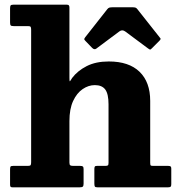

<svg xmlns="http://www.w3.org/2000/svg" viewBox="-20 -800 767 820"><path d="M373.5 -595.5Q383 -586 391.5 -592.5L490 -666Q502 -675 515 -665.5L612.5 -593Q619 -588.5 621 -588.2Q623 -588 628.5 -593.5L660 -625Q664 -629 665.5 -632.2Q667 -635.5 663 -639L567 -760.5Q563 -766 558.5 -767.5Q554 -769 544 -769H464.5Q453.5 -769 448 -767.8Q442.5 -766.5 438 -760.5L344 -641Q339.5 -635 339.8 -632.5Q340 -630 345.5 -624.5ZM100 -688.5Q109 -688.5 111 -685Q113 -681.5 113 -672.5V-107.5Q113 -98 110.8 -94.8Q108.5 -91.5 98.5 -91.5H36Q27 -91.5 25 -88.5Q23 -85.5 23 -76V-12Q23 -5.5 24.8 -2.8Q26.5 0 33 0H320.5Q330.5 0 333.8 -3.2Q337 -6.5 337 -16V-77.5Q337 -86.5 333.8 -89Q330.5 -91.5 322.5 -91.5H293.5Q283.5 -91.5 280 -94Q276.5 -96.5 276.5 -106V-283Q276.5 -334.5 292.2 -368.5Q308 -402.5 333 -419.5Q358 -436.5 385 -436.5Q415.5 -436.5 429.5 -417.8Q443.5 -399 443.5 -354.5V-104.5Q443.5 -96 440.8 -93.8Q438 -91.5 429 -91.5H393.5Q386.5 -91.5 384.8 -88.2Q383 -85 383 -78V-16.5Q383 -7 385 -3.5Q387 0 396 0H697.5Q705.5 0 708.5 -2.5Q711.5 -5 711.5 -13.5V-80Q711.5 -87 708.5 -89.2Q705.5 -91.5 698.5 -91.5H635Q625.5 -91.5 623.5 -93.5Q621.5 -95.5 621.5 -105V-369Q621.5 -449.5 576 -493.5Q530.5 -537.5 444.5 -537.5Q389 -537.5 350 -517.5Q311 -497.5 288 -467Q284 -461 281.2 -456.2Q278.5 -451.5 277.5 -453.5Q276.5 -455.5 276.5 -469V-767.5Q276.5 -774 274.2 -777Q272 -780 265.5 -780H37Q27.5 -780 25.2 -776.5Q23 -773 23 -763.5V-704Q23 -694.5 25.8 -691.5Q28.5 -688.5 38.5 -688.5Z"/></svg>

Font: Besley ExtraBold
Style: Regular
Weight: 800
Designer: Owen Earl
Foundry: indestructible type*
Version: Version 2.001